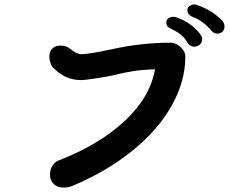

<svg xmlns="http://www.w3.org/2000/svg" viewBox="-20 -880 1040 868"><path d="M206 -91Q206 -114 217.5 -131.5Q229 -149 246 -155Q427 -225 542.5 -332Q658 -439 681 -567Q624 -565 582.5 -558.5Q541 -552 489 -539Q473 -535 419 -526.5Q365 -518 348 -518Q312 -518 283 -530Q254 -542 223 -571Q214 -579 208.5 -594Q203 -609 203 -624Q203 -647 216.5 -660.5Q230 -674 254 -674Q279 -674 295 -661Q326 -635 348 -635Q380 -635 484 -657Q618 -687 750 -687Q776 -687 797 -667Q818 -647 818 -625Q818 -513 756.5 -403Q695 -293 579 -199Q463 -105 306 -39Q290 -32 267 -32Q240 -32 223 -48Q206 -64 206 -91ZM935 -742Q919 -762 896 -779Q873 -796 852 -803Q827 -813 827 -836Q827 -845 836 -852Q845 -859 856 -860Q863 -860 866 -859Q901 -848 932.5 -828.5Q964 -809 986 -785Q993 -778 995 -762Q995 -745 985.5 -736.5Q976 -728 963 -728Q946 -728 935 -742ZM827 -688Q807 -725 757 -748Q743 -754 737.5 -760.5Q732 -767 732 -780Q732 -791 741.5 -797.5Q751 -804 764 -804Q773 -804 779 -801Q814 -789 842.5 -768Q871 -747 888 -721Q894 -712 894 -703Q894 -688 883.5 -678.5Q873 -669 858 -669Q839 -669 827 -688Z"/></svg>

Font: Tsukimi Rounded
Style: Bold
Weight: 700
Designer: Takashi Funayama
Foundry: Takashi Funayama
Version: Version 1.032; ttfautohint (v1.8.3)